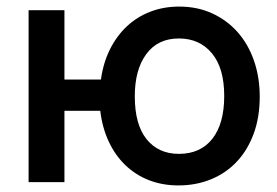

<svg xmlns="http://www.w3.org/2000/svg" viewBox="-20 -554 844 584"><path d="M287 -312Q294 -363 314.5 -404Q335 -445 366 -474Q397 -503 437.5 -518.5Q478 -534 525 -534Q580 -534 625 -513.5Q670 -493 702.5 -456.5Q735 -420 752.5 -369.5Q770 -319 770 -260Q770 -197 751.5 -147Q733 -97 700 -62Q667 -27 621.5 -8.5Q576 10 523 10Q474 10 433 -6Q392 -22 361 -52Q330 -82 310.5 -124Q291 -166 285 -217H176V0H67V-523H176V-312ZM390 -261Q390 -175 426 -130.5Q462 -86 524 -86Q590 -86 626 -132Q662 -178 662 -262Q662 -347 624.5 -392Q587 -437 524 -437Q460 -437 425 -389.5Q390 -342 390 -261Z"/></svg>

Font: IngvarSans
Style: Regular
Weight: 600
Version: Version 3.000